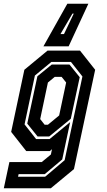

<svg xmlns="http://www.w3.org/2000/svg" viewBox="-48 -812 573 1032"><path d="M-27.5 200 2.5 59H176.5L225.5 18.5L231.5 -10L219.5 0H93L12 -103L83 -437L207.5 -540H382L463.5 -437L349.5 97L225 200ZM49 138H194.5L299.5 49L395 -401L333.5 -479H228L139.5 -406L84 -143.5L146 -64.5H218.5L329 -155.5L286.5 45L192.5 124H52ZM154 -78.5 98.5 -147.5 153 -402 230 -465H325.5L380.5 -397L332.5 -173.5L216.5 -78.5ZM192 -141.5H209.5L270 -191.5L307.5 -368.5L283 -399H246.5L209.5 -368.5L168 -172ZM427 -792 321 -563H185.5L314 -792ZM348.5 -739H341.5L277 -629H296Z"/></svg>

Font: Tourney Condensed Regular
Style: Bold Italic
Weight: 700
Width: 3
Italic angle: -12°
Designer: Tyler Finck
Foundry: Etcetera Type Co
Version: Version 1.010; ttfautohint (v1.8.3)